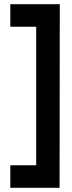

<svg xmlns="http://www.w3.org/2000/svg" viewBox="-20 -769 340 912"><path d="M29 -749H264L263 123H29V16H152V-642H29Z"/></svg>

Font: Panefresco 750wt
Style: Regular
Weight: 750
Foundry: Campivisivi & Chank Co
Version: Version 1.000